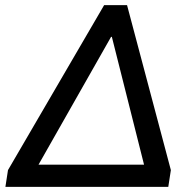

<svg xmlns="http://www.w3.org/2000/svg" viewBox="-20 -725 751 745"><path d="M1 0 11 -65 384 -705H473L643 -65L633 0ZM411 -582 109 -50 112 -86H557L548 -50L414 -582Z"/></svg>

Font: Nunito Sans 10pt SemiBold
Style: Italic
Weight: 600
Italic angle: -9°
Designer: Vernon Adams
Foundry: Vernon Adams
Version: Version 3.101;gftools[0.9.27]